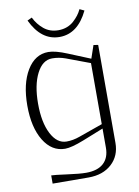

<svg xmlns="http://www.w3.org/2000/svg" viewBox="-91 -716 682 944"><g transform="rotate(-10 250.0 -244.5)"><path d="M111.8 -645 134.8 -655.8Q151.9 -620.6 181.6 -596.2Q211.4 -571.8 253.9 -571.8Q276.9 -571.8 296.6 -579.3Q316.4 -586.9 330.8 -600.1Q345.2 -613.3 355.5 -626.7Q365.7 -640.1 373 -655.8L396 -645Q344.7 -538.1 253.9 -538.1Q162.6 -538.1 111.8 -645ZM382.8 -384.8 264.2 -429.2Q231.9 -440.9 198.2 -440.9Q150.4 -440.9 121.1 -383.5Q91.8 -326.2 91.8 -232.9Q91.8 -139.6 121.1 -82.8Q150.4 -25.9 198.2 -25.9Q230.5 -25.9 264.2 -38.1L382.8 -80.1ZM433.1 -466.8V22Q433.1 86.9 389.4 127Q345.7 167 273.9 167L94.2 166V125Q109.4 125 171.6 133.5Q233.9 142.1 266.1 142.1Q323.2 142.1 353 115Q382.8 87.9 382.8 37.1V-58.1L279.8 -17.1Q216.3 7.8 185.1 7.8Q118.7 7.8 78.4 -58.1Q38.1 -124 38.1 -232.9Q38.1 -341.8 78.4 -408.4Q118.7 -475.1 185.1 -475.1Q220.2 -475.1 279.8 -450.2L388.2 -405.8L410.2 -470.2Z"/></g></svg>

Font: Resagokr
Style: Light
Weight: 300
Designer: gluk
Foundry: gluk
Version: Version 0.95